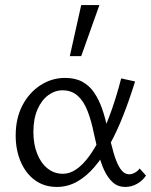

<svg xmlns="http://www.w3.org/2000/svg" viewBox="-20 -731 597 759"><path d="M205 8Q155 8 118.5 -18.5Q82 -45 62 -91.5Q42 -138 42 -195Q42 -264 69 -315Q96 -366 140.5 -394.5Q185 -423 237 -423Q278 -423 306 -407.5Q334 -392 352.5 -364.5Q371 -337 383.5 -301.5Q396 -266 404 -226Q417 -170 428.5 -129Q440 -88 455 -65Q470 -42 491 -42Q501 -42 512.5 -48Q524 -54 532 -65L557 -37Q545 -18 523 -5Q501 8 475 8Q446 8 426 -10Q406 -28 392 -58Q378 -88 369 -125.5Q360 -163 351 -204Q341 -254 326 -292.5Q311 -331 287 -352.5Q263 -374 227 -374Q197 -374 170.5 -354.5Q144 -335 128 -298Q112 -261 112 -209Q112 -162 126.5 -124.5Q141 -87 167.5 -65.5Q194 -44 229 -44Q256 -44 282 -62Q308 -80 332.5 -113.5Q357 -147 379.5 -194Q402 -241 422 -298Q442 -355 459 -421L514 -409Q492 -338 467.5 -275.5Q443 -213 414.5 -161Q386 -109 353.5 -71Q321 -33 284 -12.5Q247 8 205 8ZM256 -509 301 -711H373L301 -509Z"/></svg>

Font: Ysabeau Office
Style: Regular
Weight: 400
Designer: Christian Thalmann (Catharsis Fonts)
Version: Version 2.001;gftools[0.9.30]; featfreeze: tnum,lnum,ss02